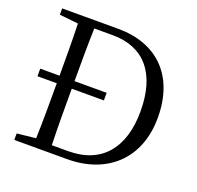

<svg xmlns="http://www.w3.org/2000/svg" viewBox="-127 -865 1026 1000"><g transform="rotate(20 386.0 -364.5)"><path d="M245 -41C242 -139 242 -240 242 -353H420V-395H242C242 -496 242 -593 245 -688H347C521 -688 619 -575 619 -364C619 -162 521 -41 336 -41ZM52 -729V-694L156 -683C159 -589 159 -492 159 -395H52V-353H159C159 -241 159 -142 156 -47L52 -36V0H345C562 0 715 -133 715 -364C715 -600 575 -729 363 -729Z"/></g></svg>

Font: Noto Serif CJK JP
Style: Regular
Weight: 400
Designer: Ryoko NISHIZUKA 西塚涼子 (kana & ideographs); Frank Grießhammer (Latin, Greek & Cyrillic); Wenlong ZHANG 张文龙 (bopomofo); San
Foundry: Adobe Systems Incorporated
Version: Version 1.000;PS 1;hotconv 16.6.53;makeotf.lib2.5.65590